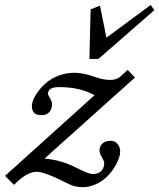

<svg xmlns="http://www.w3.org/2000/svg" viewBox="-69 -735 641 772"><path d="M290.5 -498 295.4 -697.3 333 -712.4 358.9 -583.5 536.6 -714.8 551.8 -694.3 326.7 -498ZM414.1 -125.5Q414.1 -107.4 402.6 -83.3Q391.1 -59.1 372.3 -36.4Q353.5 -13.7 324.2 2Q294.9 17.6 263.7 17.6Q232.9 17.6 207.5 4.9Q110.4 -44.4 79.1 -44.4Q38.6 -44.4 -12.7 8.3L-48.8 -27.8L311 -352.1Q253.4 -384.8 168.5 -384.8Q124 -384.8 124 -357.9Q124 -353 132.1 -339.6Q140.1 -326.2 140.1 -316.4Q140.1 -296.9 129.4 -284.4Q118.7 -272 96.7 -272Q59.1 -272 59.1 -308.6Q59.1 -319.8 65.9 -336.2Q72.8 -352.5 87.2 -371.1Q101.6 -389.6 121.1 -405.5Q140.6 -421.4 169.4 -431.9Q198.2 -442.4 230.5 -442.4Q264.2 -442.4 306.2 -427.7Q345.7 -413.6 373 -413.6Q399.9 -413.6 414.1 -426.3L444.3 -454.1L473.6 -423.3L109.9 -97.2Q176.3 -92.3 237.8 -60.5Q287.6 -35.2 304.2 -35.2Q325.7 -35.2 337.9 -47.1Q350.1 -59.1 350.1 -80.6Q350.1 -86.9 340.6 -102.5Q331.1 -118.2 331.1 -129.9Q331.1 -145 342 -157Q353 -168.9 377 -168.9Q393.1 -168.9 403.6 -156.5Q414.1 -144 414.1 -125.5Z"/></svg>

Font: Elstob Medium
Style: Italic
Weight: 500
Italic angle: -20°
Designer: Peter S. Baker
Version: Version 1.015